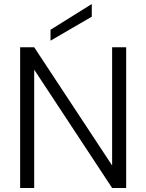

<svg xmlns="http://www.w3.org/2000/svg" viewBox="-20 -934 726 954"><path d="M537.1 -699.2H606.9V0H537.1L149.9 -587.9V0H80.1V-699.2H149.9L537.1 -111.8ZM231 -786.1 436 -914.1V-851.1L231 -731.9Z"/></svg>

Font: SVN-Poppins Light
Style: Regular
Weight: 300
Designer: Ninad Kale (Devanagari), Jonny Pinhorn (Latin)
Foundry: Indian Type Foundry
Version: Version 3.002 2017